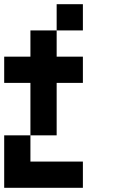

<svg xmlns="http://www.w3.org/2000/svg" viewBox="-20 -895 540 915"><path d="M0 -250H125V-125H375V0H0ZM0 -500V-625H125V-750H250V-625H375V-500H250V-250H125V-500ZM250 -750V-875H375V-750Z"/></svg>

Font: GalmuriMono7 Regular
Style: Regular
Weight: 400
Designer: Lee Minseo (quiple)
Version: Version 2.399;hotconv 1.1.1;makeotfexe 2.6.0 DEVELOPMENT